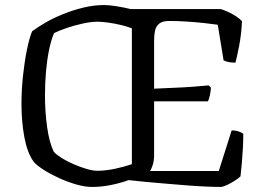

<svg xmlns="http://www.w3.org/2000/svg" viewBox="-20 -740 1043 760"><path d="M344 0Q316 0 281.5 -10Q247 -20 213 -35.5Q179 -51 152.5 -68Q126 -85 113 -100Q88 -135 76.5 -196.5Q65 -258 65 -328Q65 -384 71 -440Q77 -496 86.5 -542.5Q96 -589 107 -616Q128 -632 160 -650.5Q192 -669 230.5 -684.5Q269 -700 310.5 -710Q352 -720 392 -720Q411 -720 440 -715.5Q469 -711 498 -704H854Q877 -697 901 -683.5Q925 -670 938 -656Q935 -601 926.5 -558Q918 -515 912 -492Q895 -492 882.5 -495Q870 -498 865 -501L842 -642Q822 -645 790.5 -648.5Q759 -652 722 -654.5Q685 -657 649 -657Q624 -657 611 -647Q598 -637 594 -619.5Q590 -602 590 -580V-389Q630 -391 668.5 -392.5Q707 -394 741.5 -396.5Q776 -399 806 -402L815 -393Q814 -377 810.5 -361.5Q807 -346 803 -339H590V-127Q590 -104 584.5 -87Q579 -70 574 -63H846L897 -224Q912 -224 925 -219.5Q938 -215 943 -210Q943 -185 941.5 -155.5Q940 -126 937.5 -97Q935 -68 932 -42Q924 -34 909 -24.5Q894 -15 879 -8Q864 -1 855 0Q830 0 796 -1.5Q762 -3 723 -6Q684 -9 643 -12.5Q602 -16 562.5 -19.5Q523 -23 489 -27Q456 -15 418.5 -7.5Q381 0 344 0ZM366 -64Q397 -64 433 -71.5Q469 -79 502 -90V-628Q484 -635 459 -641Q434 -647 409 -650.5Q384 -654 365 -654Q341 -654 308.5 -647Q276 -640 245 -629.5Q214 -619 194 -609Q182 -581 174 -541.5Q166 -502 162 -456Q158 -410 158 -363Q158 -298 166.5 -237Q175 -176 193 -139Q203 -128 223.5 -115Q244 -102 270.5 -90.5Q297 -79 322 -71.5Q347 -64 366 -64Z"/></svg>

Font: Texturina Medium 12pt Light
Style: Regular
Weight: 300
Version: Version 1.002